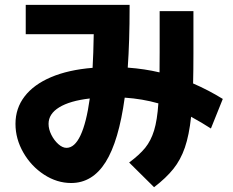

<svg xmlns="http://www.w3.org/2000/svg" viewBox="-20 -740 978 805"><path d="M44.9 -220.7Q44.9 -286.1 83.3 -335.9Q121.6 -385.7 194.1 -416.5Q266.6 -447.3 368.2 -455.6Q371.6 -513.2 373 -596.7H87.9V-719.7H523.4V-710.9Q523.4 -566.4 515.6 -456.5Q586.9 -451.2 648.9 -436.5L649.4 -521.5V-693.4H791V-513.7Q791 -446.8 789.6 -390.1Q854 -362.3 914.1 -325.2L864.3 -201.2Q827.6 -225.1 781.2 -250.5Q772.9 -172.9 755.1 -121.3Q737.3 -69.8 707 -32Q676.8 5.9 626 44.9L521.5 -58.6Q564.9 -90.8 588.9 -120.4Q612.8 -149.9 626 -192.9Q639.2 -235.8 644 -306.6Q576.7 -325.7 502.9 -330.6Q478 -148.4 422.9 -60.5Q367.7 27.3 278.3 27.3Q218.8 27.3 164.8 -7.8Q110.8 -43 77.9 -100.3Q44.9 -157.7 44.9 -220.7ZM258.8 -120.1Q293 -120.1 317.6 -172.6Q342.3 -225.1 356.4 -327.1Q272.9 -317.4 228.3 -290Q183.6 -262.7 183.6 -220.7Q183.6 -198.2 195.3 -174.8Q207 -151.4 224.6 -135.7Q242.2 -120.1 258.8 -120.1Z"/></svg>

Font: Pretendard JP ExtraBold
Style: Regular
Weight: 800
Designer: Base glyphs from Inter by Rasmus Andersson; Hangeul glyphs from Noto Sans CJK(Source Han Sans) by Jang Soo-young and Kan
Foundry: Kil Hyung-jin
Version: Version 1.309